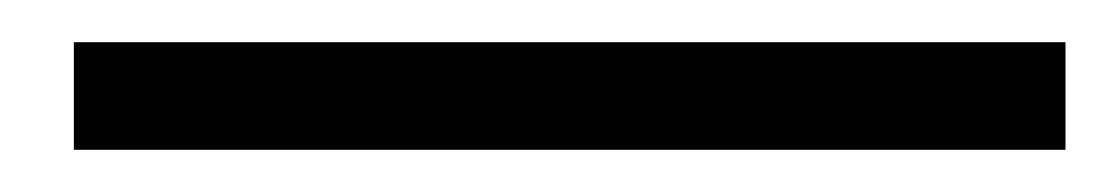

<svg xmlns="http://www.w3.org/2000/svg" viewBox="-20 60 525 91"><path d="M15 131H485V80H15Z"/></svg>

Font: SpinnyJost Regular
Style: Regular
Weight: 400
Version: Version 3.710